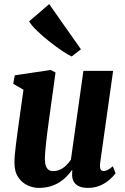

<svg xmlns="http://www.w3.org/2000/svg" viewBox="-20 -907 610 937"><path d="M168 10Q143.5 10 116.2 -1.8Q89 -13.5 69.8 -40.8Q50.5 -68 50.5 -114Q50.5 -130.5 52.5 -152.8Q54.5 -175 57.5 -199.5Q60.5 -224 63.8 -247.8Q67 -271.5 69.5 -290.5L94.5 -469L44.5 -498L52 -539.5L227.5 -565.5L251 -553L219 -322Q213.5 -284 209.8 -252.5Q206 -221 203.5 -196.8Q201 -172.5 200 -156.5Q199 -140.5 199 -133Q199 -112 203.5 -98.5Q208 -85 216.8 -78.5Q225.5 -72 238.5 -72Q257 -72 272.8 -79Q288.5 -86 301.8 -98.8Q315 -111.5 326 -127.5L387 -561H532L468.5 -110.5Q466.5 -93.5 470 -83Q473.5 -72.5 487 -72.5Q494 -72.5 504.5 -77.2Q515 -82 530.5 -95.5L544 -61.5Q532.5 -45.5 513 -28.8Q493.5 -12 467.5 -1Q441.5 10 408 10Q378.5 10 360.5 -0.5Q342.5 -11 336 -29Q334 -33.5 333.2 -39Q332.5 -44.5 332 -50.2Q331.5 -56 332 -62.2Q332.5 -68.5 333 -75.5L331 -76.5Q320 -61 305 -45.5Q290 -30 270.2 -17.5Q250.5 -5 225 2.5Q199.5 10 168 10ZM330 -631.5Q314.5 -638 285.2 -657.5Q256 -677 222.8 -703Q189.5 -729 161.8 -755.8Q134 -782.5 122 -802.5L220 -887L375 -666.5Z"/></svg>

Font: Merriweather 24pt SemiCondensed Black
Style: Italic
Weight: 900
Width: 4
Italic angle: -7.8°
Designer: Eben Sorkin
Foundry: Eben Sorkin
Version: Version 2.101